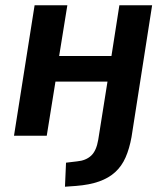

<svg xmlns="http://www.w3.org/2000/svg" viewBox="-20 -514 629 727"><path d="M226 193 230 102 272 97Q305 94 325 75.5Q345 57 352 15L387 -205H190L157 0H33L111 -494H235L204 -302H402L432 -494H556L478 5Q470 49 455.5 82Q441 115 416.5 137.5Q392 160 355.5 173Q319 186 268 190Z"/></svg>

Font: Nunito Sans 10pt SemiCondensed
Style: Bold Italic
Weight: 700
Width: 4
Italic angle: -9°
Designer: Vernon Adams
Foundry: Vernon Adams
Version: Version 3.101;gftools[0.9.27]